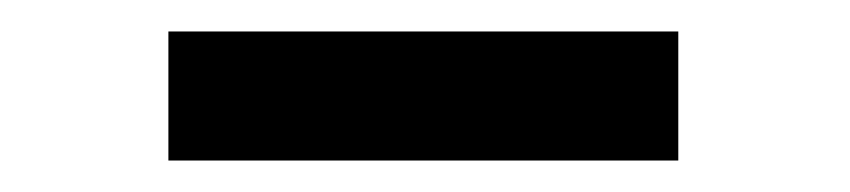

<svg xmlns="http://www.w3.org/2000/svg" viewBox="-20 -740 540 122"><path d="M87 -638V-720H411V-638Z"/></svg>

Font: Orbitron
Style: Regular
Weight: 400
Designer: Matt McInerney
Foundry: The League of Moveable Type
Version: Version 2.001